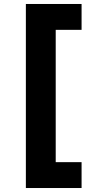

<svg xmlns="http://www.w3.org/2000/svg" viewBox="-20 -765 489 965"><path d="M110 -745H390V-615H260V50H390V180H110Z"/></svg>

Font: Evergrow Sans 
Style: ExtraBold
Weight: 800
Foundry: 10Web
Version: Version 1.000